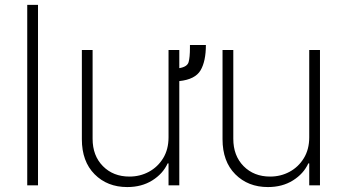

<svg xmlns="http://www.w3.org/2000/svg" viewBox="-20 -747 1400 774"><path d="M133.2 -727.3V0H89.8V-727.3Z M745.7 -565.7H810Q810 -500 788.4 -463.4Q766.7 -426.8 702.8 -420.1V0H659.4V-88.4H655.9Q636.7 -46.5 593.9 -19.7Q551.1 7.1 492.9 7.1Q412.6 7.1 361.3 -44.6Q310 -96.2 310 -185.7V-545.5H353.3V-187.5Q353.3 -119.3 394.9 -77.2Q436.4 -35.2 501.8 -35.2Q544.4 -35.2 580.3 -54.5Q616.1 -73.9 637.8 -109.4Q659.4 -144.9 659.4 -193.5V-545.5H702.8V-472.3Q735.1 -477.6 740.4 -497Q745.7 -516.3 745.7 -554Q745.7 -556.8 745.7 -559.7Q745.7 -562.5 745.7 -565.7Z M1226.6 -193.5V-545.5H1269.9V0H1226.6V-88.4H1223Q1203.8 -46.5 1161 -19.7Q1118.3 7.1 1060 7.1Q979.8 7.1 928.4 -44.6Q877.1 -96.2 877.1 -185.7V-545.5H920.5V-187.5Q920.5 -119.3 962 -77.2Q1003.6 -35.2 1068.9 -35.2Q1111.5 -35.2 1147.4 -54.5Q1183.2 -73.9 1204.9 -109.4Q1226.6 -144.9 1226.6 -193.5Z"/></svg>

Font: Inter UI Extra Light
Style: Regular
Weight: 200
Designer: Rasmus Andersson
Foundry: rsms
Version: 3.2;8d6f07862